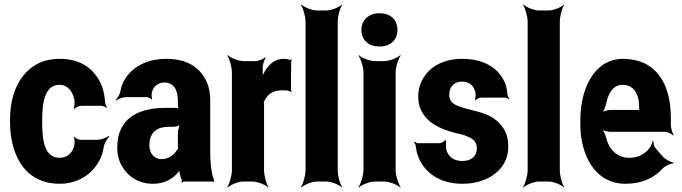

<svg xmlns="http://www.w3.org/2000/svg" viewBox="-20 -796 2991 842"><path d="M165 -257V-271C165 -353 179 -424 241 -424C275 -424 298 -398 306 -359C308 -349 307 -326 303 -320L306 -318C310 -324 326 -332 336 -332H424C432 -332 442 -327 447 -323L449 -326C446 -330 441 -339 441 -347C439 -372 435 -396 427 -418C398 -491 337 -538 243 -538C206 -538 175 -531 148 -518C71 -479 24 -393 24 -271V-257C24 -220 29 -185 38 -153C65 -57 130 10 242 10C300 10 349 -13 381 -45C406 -70 429 -106 435 -152C438 -168 451 -189 459 -197L457 -200C447 -192 423 -183 407 -183H333C324 -183 310 -190 307 -196L304 -194C307 -188 308 -168 306 -159C298 -124 274 -104 241 -104C178 -104 165 -174 165 -257Z M902 -128V-352C902 -383 898 -410 888 -433C860 -501 799 -538 710 -538C647 -538 596 -519 561 -488C537 -467 515 -436 508 -397C506 -382 495 -365 487 -358L489 -355C497 -362 518 -370 533 -370H623C631 -370 642 -364 645 -359L647 -361C645 -366 644 -383 646 -390C653 -419 674 -434 701 -434C741 -434 760 -404 760 -353V-338C760 -331 762 -318 766 -314L769 -317C766 -321 754 -323 748 -323H706C589 -323 494 -279 494 -148C494 -125 498 -104 506 -85C530 -30 580 10 651 10C701 10 737 -11 761 -40C764 -44 769 -50 770 -54L766 -55C765 -51 767 -43 768 -37C770 -26 773 -16 777 -7C778 -5 777 1 776 3L779 5C780 3 784 0 787 0H914C916 0 917 2 918 3L920 1C919 0 918 -2 918 -4C918 -5 920 -7 920 -7L917 -10C906 -43 902 -80 902 -128ZM635 -159C635 -218 672 -240 719 -240H741C752 -240 771 -246 776 -253L773 -256C766 -249 760 -225 760 -211V-162C760 -159 760 -145 762 -143L765 -146C763 -148 758 -141 756 -138C742 -115 718 -98 688 -98C658 -98 635 -122 635 -159Z M1258 -391 1259 -393C1257 -395 1256 -399 1256 -403L1257 -527C1257 -529 1259 -532 1260 -533L1258 -536C1257 -535 1255 -533 1253 -533C1245 -536 1232 -538 1223 -538C1186 -538 1161 -515 1142 -485C1136 -474 1128 -458 1126 -449L1129 -448C1133 -457 1133 -475 1132 -488V-497C1131 -511 1139 -534 1145 -542L1143 -545C1135 -537 1113 -528 1099 -528H1049C1026 -528 991 -542 979 -554L977 -552C986 -539 997 -502 997 -478V-50C997 -26 986 11 977 24L979 26C991 14 1025 0 1048 0H1086C1109 0 1144 14 1156 26L1157 24C1148 11 1138 -26 1138 -50V-334C1138 -337 1138 -350 1136 -351L1134 -348C1135 -347 1140 -354 1141 -356C1155 -385 1180 -400 1217 -400C1230 -400 1251 -400 1258 -391Z M1461 -50V-700C1461 -724 1471 -761 1480 -774L1479 -776C1467 -764 1433 -750 1410 -750H1371C1348 -750 1314 -764 1302 -776L1300 -774C1309 -761 1320 -724 1320 -700V-50C1320 -26 1309 11 1300 24L1302 26C1314 14 1348 0 1371 0H1410C1433 0 1467 14 1479 26L1480 24C1471 11 1461 -26 1461 -50Z M1715 -50V-478C1715 -502 1727 -539 1737 -552L1735 -554C1723 -542 1687 -528 1664 -528H1625C1602 -528 1566 -542 1554 -554L1552 -552C1562 -539 1574 -502 1574 -478V-50C1574 -26 1562 11 1552 24L1554 26C1566 14 1602 0 1625 0H1664C1687 0 1723 14 1735 26L1737 24C1727 11 1715 -26 1715 -50ZM1644 -592C1691 -592 1723 -619 1723 -665C1723 -711 1691 -738 1644 -738C1598 -738 1565 -709 1565 -665C1565 -619 1598 -592 1644 -592Z M2007 -90C1972 -90 1945 -107 1936 -143V-180L1932 -182C1929 -175 1915 -168 1906 -168H1813C1807 -168 1801 -172 1798 -175L1795 -172C1798 -169 1803 -162 1803 -157C1805 -139 1809 -122 1816 -104C1846 -34 1914 10 2008 10C2069 10 2119 -8 2154 -37C2184 -61 2209 -99 2209 -152C2209 -178 2205 -200 2196 -219C2177 -257 2145 -282 2105 -297C2074 -309 2026 -317 1995 -329C1972 -337 1950 -349 1950 -380C1950 -418 1974 -438 2006 -438C2037 -438 2058 -422 2065 -390C2067 -382 2065 -364 2063 -358L2066 -356C2070 -361 2081 -368 2090 -368H2194C2200 -368 2208 -364 2212 -361L2214 -364C2210 -367 2206 -374 2206 -380C2204 -400 2200 -419 2193 -436C2163 -502 2097 -538 2006 -538C1946 -538 1898 -519 1865 -489C1838 -463 1814 -425 1814 -374C1814 -351 1818 -331 1826 -314C1853 -256 1913 -229 1977 -213C1996 -209 2012 -205 2024 -200C2048 -190 2071 -180 2071 -146C2071 -106 2042 -90 2007 -90Z M2435 -50V-700C2435 -724 2445 -761 2454 -774L2453 -776C2441 -764 2407 -750 2384 -750H2345C2322 -750 2288 -764 2276 -776L2274 -774C2283 -761 2294 -724 2294 -700V-50C2294 -26 2283 11 2274 24L2276 26C2288 14 2322 0 2345 0H2384C2407 0 2441 14 2453 26L2454 24C2445 11 2435 -26 2435 -50Z M2712 -538C2683 -538 2657 -531 2634 -518C2568 -479 2525 -390 2525 -265V-246C2525 -211 2530 -178 2539 -147C2565 -55 2627 10 2723 10C2795 10 2849 -16 2886 -57C2897 -69 2922 -80 2933 -79L2934 -83C2922 -84 2896 -98 2885 -111L2855 -146C2848 -154 2845 -169 2846 -177L2842 -178C2841 -170 2834 -153 2828 -146C2807 -120 2778 -104 2739 -104C2687 -104 2651 -140 2638 -192C2635 -206 2625 -226 2618 -233L2617 -229C2625 -223 2644 -218 2658 -218H2895C2907 -218 2925 -209 2932 -202L2934 -204C2929 -212 2922 -234 2922 -248V-278C2922 -434 2853 -538 2712 -538ZM2783 -326V-320C2783 -317 2783 -311 2785 -310L2787 -312C2786 -314 2781 -314 2779 -314H2658C2645 -314 2625 -308 2617 -301L2619 -297C2627 -305 2635 -328 2639 -344C2648 -389 2670 -424 2711 -424C2757 -424 2783 -387 2783 -326Z"/></svg>

Font: Asimov
Style: EdgeExtreme
Weight: 500
Designer: Google
Version: Version 2.000980: 2014